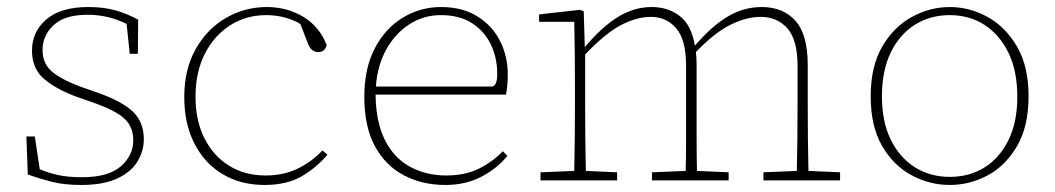

<svg xmlns="http://www.w3.org/2000/svg" viewBox="-20 -513 3001 546"><path d="M211 13Q164 13 129.5 4.5Q95 -4 59 -17L55 -125H79L93 -32Q115 -22 144 -15.5Q173 -9 213 -9Q288 -9 323.5 -40Q359 -71 359 -114Q359 -152 334 -175.5Q309 -199 243 -222L200 -237Q142 -258 106.5 -287.5Q71 -317 71 -369Q71 -423 112 -458Q153 -493 231 -493Q275 -493 308.5 -483.5Q342 -474 373 -457L372 -360H349L340 -445Q288 -471 229 -471Q164 -471 132.5 -441.5Q101 -412 101 -371Q101 -331 129.5 -308Q158 -285 213 -265L259 -249Q329 -224 359 -194.5Q389 -165 389 -117Q389 -83 370.5 -53Q352 -23 312.5 -5Q273 13 211 13Z M732 13Q665 13 613.5 -17.5Q562 -48 533 -104.5Q504 -161 504 -237Q504 -316 536.5 -373.5Q569 -431 622.5 -462Q676 -493 739 -493Q796 -493 842 -465.5Q888 -438 909 -385Q904 -365 885 -365Q866 -365 857 -386L834 -445Q791 -470 737 -470Q680 -470 634.5 -441Q589 -412 562.5 -360Q536 -308 536 -238Q536 -171 561 -120.5Q586 -70 631 -42Q676 -14 735 -14Q785 -14 824.5 -32.5Q864 -51 897 -85L911 -73Q881 -37 838.5 -12Q796 13 732 13Z M1234 -470Q1184 -470 1143.5 -443.5Q1103 -417 1078 -371.5Q1053 -326 1049 -267H1380Q1394 -270 1394 -303Q1394 -348 1376 -386Q1358 -424 1322.5 -447Q1287 -470 1234 -470ZM1246 13Q1181 13 1128.5 -14.5Q1076 -42 1046 -97.5Q1016 -153 1016 -238Q1016 -318 1045.5 -375Q1075 -432 1125 -462.5Q1175 -493 1234 -493Q1295 -493 1337.5 -466.5Q1380 -440 1402 -396.5Q1424 -353 1424 -301Q1424 -283 1422.5 -269Q1421 -255 1419 -244H1048Q1049 -165 1075 -114Q1101 -63 1146.5 -38.5Q1192 -14 1249 -14Q1302 -14 1341 -33Q1380 -52 1410 -83L1423 -70Q1395 -35 1350 -11Q1305 13 1246 13Z M1517 0V-23L1613 -27Q1614 -68 1614.5 -120Q1615 -172 1615 -213V-263Q1615 -314 1614.5 -362Q1614 -410 1613 -451H1513V-472L1628 -485L1640 -481L1643 -379Q1693 -438 1738.5 -465.5Q1784 -493 1833 -493Q1880 -493 1913 -467.5Q1946 -442 1956 -384H1957Q2004 -439 2049.5 -466Q2095 -493 2146 -493Q2207 -493 2242 -454Q2277 -415 2277 -328V-213Q2277 -170 2277.5 -119Q2278 -68 2279 -27L2369 -23V0H2151V-23L2246 -27Q2247 -68 2247.5 -119Q2248 -170 2248 -213V-326Q2248 -400 2219 -432.5Q2190 -465 2143 -465Q2103 -465 2058 -443Q2013 -421 1959 -365Q1960 -356 1960.5 -347Q1961 -338 1961 -328V-213Q1961 -170 1961 -119Q1961 -68 1962 -27L2052 -23V0H1834V-23L1930 -27Q1931 -68 1931 -119Q1931 -170 1931 -213V-326Q1931 -400 1903 -432.5Q1875 -465 1831 -465Q1791 -465 1746.5 -442Q1702 -419 1644 -358V-213Q1644 -172 1644.5 -120Q1645 -68 1646 -27L1735 -23V0Z M2681 13Q2624 13 2572.5 -14.5Q2521 -42 2488.5 -98Q2456 -154 2456 -239Q2456 -324 2488.5 -380Q2521 -436 2572.5 -464.5Q2624 -493 2681 -493Q2738 -493 2789 -464.5Q2840 -436 2872.5 -380Q2905 -324 2905 -239Q2905 -154 2872.5 -98Q2840 -42 2789 -14.5Q2738 13 2681 13ZM2681 -10Q2737 -10 2780 -37Q2823 -64 2848 -115Q2873 -166 2873 -238Q2873 -311 2848 -362.5Q2823 -414 2780 -442Q2737 -470 2681 -470Q2625 -470 2581.5 -442.5Q2538 -415 2513 -363.5Q2488 -312 2488 -239Q2488 -167 2513 -116Q2538 -65 2581.5 -37.5Q2625 -10 2681 -10Z"/></svg>

Font: Source Serif 4 SmText ExtraLight
Style: Regular
Weight: 200
Designer: Frank Grießhammer
Foundry: Adobe
Version: Version 4.005;hotconv 1.1.0;makeotfexe 2.6.0